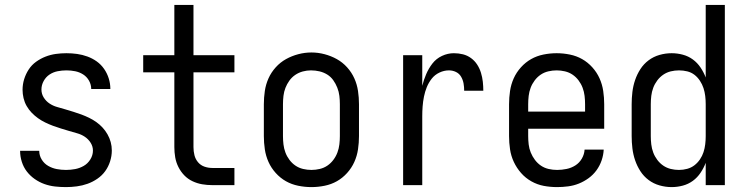

<svg xmlns="http://www.w3.org/2000/svg" viewBox="-20 -755 3040 783"><path d="M249 8Q226 8 204 5.5Q182 3 161 -4.5Q140 -12 121.5 -25Q103 -38 89.5 -55.5Q76 -73 69 -95Q62 -117 62 -139Q62 -139 62 -139.5Q62 -140 62 -140H140Q140 -140 140 -140Q140 -140 140 -140Q140 -121 150 -104.5Q160 -88 176.5 -78.5Q193 -69 211.5 -65.5Q230 -62 249 -62Q268 -62 286.5 -65.5Q305 -69 321.5 -78.5Q338 -88 348.5 -105Q359 -122 359 -141Q359 -158 349.5 -173Q340 -188 325.5 -197.5Q311 -207 294.5 -211.5Q278 -216 261.5 -221Q245 -226 228.5 -231Q212 -236 196 -242Q180 -248 164.5 -255.5Q149 -263 135 -273Q121 -283 109 -295.5Q97 -308 88.5 -323Q80 -338 76 -355Q72 -372 72 -389Q72 -411 78.5 -432Q85 -453 97 -471.5Q109 -490 127 -503Q145 -516 165.5 -524Q186 -532 207.5 -535Q229 -538 251 -538Q273 -538 294.5 -535Q316 -532 336.5 -524.5Q357 -517 374.5 -504.5Q392 -492 404.5 -474Q417 -456 423.5 -435Q430 -414 430 -393Q430 -393 430 -392.5Q430 -392 430 -392H352Q352 -392 352 -392Q352 -392 352 -392Q352 -410 343 -426Q334 -442 319 -451.5Q304 -461 286.5 -464.5Q269 -468 251 -468Q233 -468 215 -464.5Q197 -461 182 -451Q167 -441 158 -424.5Q149 -408 149 -390Q149 -372 158.5 -357Q168 -342 182.5 -332.5Q197 -323 213.5 -318.5Q230 -314 246.5 -309Q263 -304 279.5 -299Q296 -294 312 -288Q328 -282 343.5 -274.5Q359 -267 373 -257Q387 -247 398.5 -234.5Q410 -222 418.5 -207Q427 -192 431.5 -175.5Q436 -159 436 -141Q436 -119 429 -97Q422 -75 409 -57Q396 -39 377 -26Q358 -13 337 -5.5Q316 2 293.5 5Q271 8 249 8Z M846 0Q825 0 804.5 -3.5Q784 -7 765 -16Q746 -25 731.5 -40Q717 -55 707.5 -74Q698 -93 694.5 -113.5Q691 -134 691 -155V-460H564V-530H691V-735H769V-530H936V-460H769V-155Q769 -138 773 -122Q777 -106 787.5 -93.5Q798 -81 813.5 -75.5Q829 -70 846 -70H936V0Z M1250 8Q1223 8 1196 2.5Q1169 -3 1146 -16Q1123 -29 1104.5 -49.5Q1086 -70 1075 -94.5Q1064 -119 1060 -146Q1056 -173 1056 -200V-330Q1056 -357 1060 -384Q1064 -411 1075 -435.5Q1086 -460 1104.5 -480.5Q1123 -501 1146.5 -514Q1170 -527 1196.5 -534Q1223 -541 1250 -541Q1277 -541 1303.5 -534Q1330 -527 1353.5 -514Q1377 -501 1395.5 -480.5Q1414 -460 1425 -435.5Q1436 -411 1440 -384Q1444 -357 1444 -330V-200Q1444 -173 1440 -146Q1436 -119 1425 -94.5Q1414 -70 1395.5 -49.5Q1377 -29 1354 -16Q1331 -3 1304 2.5Q1277 8 1250 8ZM1250 -62Q1267 -62 1284 -66Q1301 -70 1315 -79.5Q1329 -89 1339.5 -103Q1350 -117 1356 -133Q1362 -149 1364 -166Q1366 -183 1366 -200V-330Q1366 -347 1364 -364Q1362 -381 1355.5 -397.5Q1349 -414 1339 -428Q1329 -442 1314.5 -451Q1300 -460 1283 -464Q1266 -468 1248 -468Q1231 -468 1214.5 -463.5Q1198 -459 1184 -449.5Q1170 -440 1160 -426Q1150 -412 1144 -396.5Q1138 -381 1136 -364Q1134 -347 1134 -330V-200Q1134 -183 1136 -166Q1138 -149 1144 -133Q1150 -117 1160.5 -103Q1171 -89 1185 -79.5Q1199 -70 1216 -66Q1233 -62 1250 -62Z M1624 0V-530H1702V-405Q1708 -429 1718 -452.5Q1728 -476 1743.5 -496Q1759 -516 1782.5 -527Q1806 -538 1831 -538Q1850 -538 1868 -533.5Q1886 -529 1901 -518Q1916 -507 1926 -491.5Q1936 -476 1941.5 -458Q1947 -440 1949 -421.5Q1951 -403 1951 -385H1873Q1873 -400 1870.5 -414.5Q1868 -429 1860.5 -442Q1853 -455 1839.5 -461.5Q1826 -468 1811 -468Q1791 -468 1772 -459Q1753 -450 1740.5 -434Q1728 -418 1720.5 -399.5Q1713 -381 1709 -361Q1705 -341 1703.5 -321Q1702 -301 1702 -281V0Z M2252 8Q2224 8 2197.5 3Q2171 -2 2147 -15.5Q2123 -29 2105 -49.5Q2087 -70 2075.5 -94.5Q2064 -119 2060 -146Q2056 -173 2056 -200V-330Q2056 -357 2060 -384Q2064 -411 2075 -435.5Q2086 -460 2104.5 -480.5Q2123 -501 2146 -514Q2169 -527 2196 -532.5Q2223 -538 2250 -538Q2277 -538 2304 -532.5Q2331 -527 2354 -514Q2377 -501 2395.5 -480.5Q2414 -460 2425 -435.5Q2436 -411 2440 -384Q2444 -357 2444 -330V-230H2134V-200Q2134 -183 2136 -166Q2138 -149 2144.5 -133Q2151 -117 2161.5 -103Q2172 -89 2186 -79.5Q2200 -70 2217 -66Q2234 -62 2252 -62Q2271 -62 2290.5 -66Q2310 -70 2326.5 -80.5Q2343 -91 2353 -108.5Q2363 -126 2364 -145H2442Q2441 -123 2433.5 -101Q2426 -79 2412.5 -60.5Q2399 -42 2380.5 -28.5Q2362 -15 2341 -6.5Q2320 2 2297 5Q2274 8 2252 8ZM2134 -300H2366V-330Q2366 -347 2364 -364Q2362 -381 2356 -397Q2350 -413 2339.5 -427Q2329 -441 2315 -450.5Q2301 -460 2284 -464Q2267 -468 2250 -468Q2233 -468 2216 -464Q2199 -460 2185 -450.5Q2171 -441 2160.5 -427Q2150 -413 2144 -397Q2138 -381 2136 -364Q2134 -347 2134 -330Z M2719 8Q2694 8 2669.5 1Q2645 -6 2625 -21Q2605 -36 2591.5 -57Q2578 -78 2570 -101.5Q2562 -125 2559 -150Q2556 -175 2556 -200V-330Q2556 -355 2559 -380Q2562 -405 2570 -428.5Q2578 -452 2591.5 -473Q2605 -494 2625 -509Q2645 -524 2669.5 -531Q2694 -538 2719 -538Q2742 -538 2764.5 -532Q2787 -526 2805.5 -512.5Q2824 -499 2837 -479.5Q2850 -460 2858 -439V-735H2936V0H2858V-91Q2850 -70 2837 -50.5Q2824 -31 2805.5 -17.5Q2787 -4 2764.5 2Q2742 8 2719 8ZM2749 -62Q2749 -62 2749 -62Q2749 -62 2749 -62Q2766 -62 2782.5 -66.5Q2799 -71 2812 -81Q2825 -91 2834.5 -105Q2844 -119 2849 -134.5Q2854 -150 2856 -166.5Q2858 -183 2858 -200V-330Q2858 -347 2856 -363.5Q2854 -380 2849 -395.5Q2844 -411 2834.5 -425.5Q2825 -440 2812 -450Q2799 -460 2782.5 -464Q2766 -468 2749 -468Q2732 -468 2715.5 -464Q2699 -460 2685 -450.5Q2671 -441 2660.5 -427Q2650 -413 2644 -397Q2638 -381 2636 -364Q2634 -347 2634 -330V-200Q2634 -183 2636 -166Q2638 -149 2644 -133Q2650 -117 2660.5 -103Q2671 -89 2685 -79.5Q2699 -70 2715.5 -66Q2732 -62 2749 -62Z"/></svg>

Font: iosevka_custom_sans_ss08
Style: Regular
Weight: 400
Designer: Belleve Invis
Foundry: Belleve Invis
Version: Version 10.3.0; ttfautohint (v1.8.3)